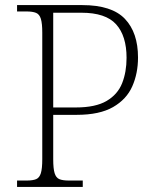

<svg xmlns="http://www.w3.org/2000/svg" viewBox="-20 -734 611 754"><path d="M47 0V-25H84Q109 -25 122 -30.5Q135 -36 140.5 -54Q146 -72 146 -109V-606Q146 -642 140.5 -660Q135 -678 121.5 -683.5Q108 -689 84 -689H47V-714H303Q419 -714 470.5 -660Q522 -606 522 -508Q522 -446 499.5 -395Q477 -344 424 -313.5Q371 -283 281 -283H189V-108Q189 -72 194.5 -54Q200 -36 213 -30.5Q226 -25 251 -25H305V0ZM278 -312Q355 -312 398.5 -337.5Q442 -363 459.5 -407Q477 -451 477 -507Q477 -593 436 -638.5Q395 -684 300 -684H189V-312Z"/></svg>

Font: Noto Serif Hentaigana ExtraLight
Style: Regular
Weight: 200
Designer: Kazuhiro Yamada
Foundry: nipponia
Version: Version 1.000